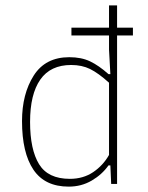

<svg xmlns="http://www.w3.org/2000/svg" viewBox="-20 -685 550 715"><path d="M62 -234Q62 -335 105.5 -403.5Q149 -472 238 -472Q283 -472 315.5 -456.5Q348 -441 384 -409H391L386 -500V-553H246V-582H386V-665H416V-582H475V-553H416V0H394L391 -69H384Q360 -35 321.5 -12.5Q283 10 236 10Q147 10 104.5 -53Q62 -116 62 -234ZM386 -108V-377Q346 -413 315.5 -428Q285 -443 245 -443Q168 -443 130 -388.5Q92 -334 92 -231Q92 -128 125.5 -73.5Q159 -19 240 -19Q290 -19 327 -44Q364 -69 386 -108Z"/></svg>

Font: Athiti ExtraLight
Style: Regular
Weight: 250
Version: Version 1.032